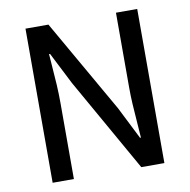

<svg xmlns="http://www.w3.org/2000/svg" viewBox="-75 -729 796 804"><g transform="rotate(-10 323.0 -327.5)"><path d="M182.6 -655.3 408.7 -259.8 478 -122.1H481.9Q481 -138.2 478 -176.3Q473.6 -232.9 471.7 -267.3Q469.7 -301.8 469.7 -335.9V-655.3H560.1V0H461.9L237.3 -397L168 -533.2H163.6L166.5 -494.6Q170.9 -439.9 173.1 -400.4Q175.3 -360.8 175.3 -322.3V0H85V-655.3Z"/></g></svg>

Font: Varta SemiBold
Style: Regular
Weight: 600
Designer: Joana Correia, Viktoriya Grabowska, Eben Sorkin
Foundry: Sorkin Type
Version: Version 1.003; ttfautohint (v1.3) -l 8 -r 24 -G 200 -x 12 -H